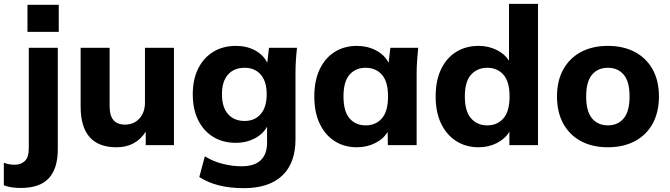

<svg xmlns="http://www.w3.org/2000/svg" viewBox="-87 -756 3488 1000"><path d="M56 -590V-731H219V-590ZM21 223Q-1 223 -24 220Q-47 217 -67 209V92Q-39 102 -10 102Q22 102 42.5 82.5Q63 63 63 15V-507H214V22Q214 121 167.5 172Q121 223 21 223Z M520 11Q333 11 333 -201V-507H484V-201Q484 -107 564 -107Q610 -107 639 -138.5Q668 -170 668 -223V-507H819V0H672V-70Q620 11 520 11Z M1183 224Q1040 224 951 166L980 58Q1021 84 1071.5 97Q1122 110 1171 110Q1238 110 1271 78.5Q1304 47 1304 -13V-96Q1282 -57 1238.5 -34.5Q1195 -12 1142 -12Q1074 -12 1023.5 -43Q973 -74 945 -130.5Q917 -187 917 -265Q917 -342 945 -398.5Q973 -455 1023.5 -486Q1074 -517 1142 -517Q1198 -517 1241.5 -493.5Q1285 -470 1305 -429L1314 -507H1460Q1456 -474 1454 -440.5Q1452 -407 1452 -375V-30Q1452 93 1383 158.5Q1314 224 1183 224ZM1187 -126Q1240 -126 1271 -162Q1302 -198 1302 -265Q1302 -332 1271 -367.5Q1240 -403 1187 -403Q1132 -403 1100.5 -367.5Q1069 -332 1069 -265Q1069 -198 1100.5 -162Q1132 -126 1187 -126Z M1772 11Q1706 11 1656 -21Q1606 -53 1578 -112Q1550 -171 1550 -254Q1550 -336 1578 -395Q1606 -454 1656 -485.5Q1706 -517 1772 -517Q1827 -517 1871.5 -493.5Q1916 -470 1937 -429L1946 -507H2091Q2088 -474 2085.5 -440.5Q2083 -407 2083 -375V0H1933L1932 -69Q1910 -32 1866.5 -10.5Q1823 11 1772 11ZM1818 -103Q1870 -103 1902 -139.5Q1934 -176 1934 -254Q1934 -331 1902 -367Q1870 -403 1818 -403Q1765 -403 1733.5 -367Q1702 -331 1702 -254Q1702 -176 1733.5 -139.5Q1765 -103 1818 -103Z M2406 11Q2340 11 2289.5 -21Q2239 -53 2210.5 -112Q2182 -171 2182 -254Q2182 -336 2210 -395Q2238 -454 2288.5 -485.5Q2339 -517 2406 -517Q2456 -517 2498.5 -496.5Q2541 -476 2564 -440V-736H2715V0H2566V-70Q2544 -33 2501 -11Q2458 11 2406 11ZM2451 -103Q2503 -103 2535 -139.5Q2567 -176 2567 -254Q2567 -331 2535 -367Q2503 -403 2451 -403Q2399 -403 2366.5 -367Q2334 -331 2334 -254Q2334 -176 2366.5 -139.5Q2399 -103 2451 -103Z M3079 11Q2998 11 2938.5 -21Q2879 -53 2846.5 -112.5Q2814 -172 2814 -254Q2814 -335 2846.5 -394Q2879 -453 2938.5 -485Q2998 -517 3079 -517Q3160 -517 3220 -485Q3280 -453 3312.5 -394Q3345 -335 3345 -254Q3345 -172 3312.5 -112.5Q3280 -53 3220 -21Q3160 11 3079 11ZM3079 -103Q3131 -103 3161.5 -139.5Q3192 -176 3192 -254Q3192 -331 3161.5 -367Q3131 -403 3079 -403Q3027 -403 2996.5 -367Q2966 -331 2966 -254Q2966 -176 2996.5 -139.5Q3027 -103 3079 -103Z"/></svg>

Font: Mulish ExtraBold
Style: Regular
Weight: 800
Designer: Vernon Adams
Foundry: Vernon Adams
Version: Version 3.603; ttfautohint (v1.8.3)